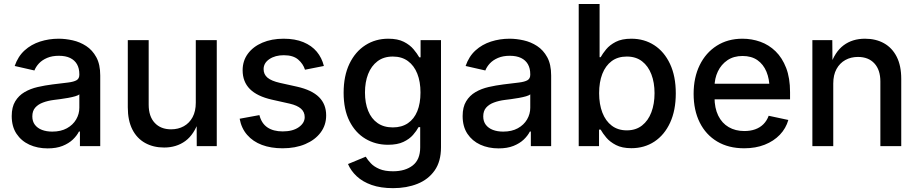

<svg xmlns="http://www.w3.org/2000/svg" viewBox="-20 -748 4705 983"><path d="M224.1 11.7Q171.9 11.7 130.4 -7.3Q88.9 -26.4 64.5 -63.2Q40 -100.1 40 -153.8Q40 -199.7 57.9 -229.2Q75.7 -258.8 105.7 -276.4Q135.7 -293.9 173.1 -302.5Q210.4 -311 249.5 -315.9Q297.9 -321.8 327.9 -325.4Q357.9 -329.1 372.1 -337.4Q386.2 -345.7 386.2 -365.2V-368.2Q386.2 -397.9 374.3 -418.9Q362.3 -439.9 339.1 -451.2Q315.9 -462.4 281.2 -462.4Q246.6 -462.4 220.9 -451.4Q195.3 -440.4 179.4 -423.3Q163.6 -406.2 156.2 -387.2L55.2 -410.2Q72.3 -459.5 106 -490Q139.6 -520.5 185.1 -535.2Q230.5 -549.8 280.3 -549.8Q314.9 -549.8 352.1 -541.5Q389.2 -533.2 421.1 -512.5Q453.1 -491.7 473.1 -455.1Q493.2 -418.5 493.2 -361.3V0H389.2V-74.7H384.3Q373.5 -53.2 352.8 -33.4Q332 -13.7 300.3 -1Q268.6 11.7 224.1 11.7ZM247.6 -74.2Q291.5 -74.2 322.5 -91.3Q353.5 -108.4 369.9 -136.5Q386.2 -164.6 386.2 -196.3V-265.1Q380.9 -259.8 365 -255.1Q349.1 -250.5 328.6 -246.8Q308.1 -243.2 288.3 -240.5Q268.6 -237.8 255.4 -236.3Q225.1 -232.4 200.2 -223.1Q175.3 -213.9 160.4 -197Q145.5 -180.2 145.5 -151.9Q145.5 -126.5 158.7 -109.1Q171.9 -91.8 194.8 -83Q217.8 -74.2 247.6 -74.2Z M820.3 7.3Q765.1 7.3 722.9 -16.1Q680.7 -39.6 657.5 -85.4Q634.3 -131.3 634.3 -198.7V-542.5H741.2V-211.9Q741.2 -152.3 772 -119.1Q802.7 -85.9 856 -85.9Q892.6 -85.9 921.1 -101.8Q949.7 -117.7 966.1 -148.2Q982.4 -178.7 982.4 -222.2V-542.5H1089.8V0H987.3L986.8 -132.8H999Q974.6 -59.6 929 -26.1Q883.3 7.3 820.3 7.3Z M1426.8 11.2Q1367.2 11.2 1321 -6.1Q1274.9 -23.4 1245.4 -57.4Q1215.8 -91.3 1207 -140.1L1308.1 -158.7Q1318.8 -116.2 1349.1 -95.7Q1379.4 -75.2 1427.2 -75.2Q1479 -75.2 1509.5 -96.7Q1540 -118.2 1540 -148.4Q1540 -174.8 1520.8 -191.7Q1501.5 -208.5 1463.4 -217.3L1372.1 -237.8Q1296.4 -254.9 1259.3 -292.2Q1222.2 -329.6 1222.2 -388.2Q1222.2 -436.5 1249 -472.9Q1275.9 -509.3 1323.2 -529.5Q1370.6 -549.8 1432.1 -549.8Q1490.7 -549.8 1533.2 -532.2Q1575.7 -514.6 1601.8 -483.4Q1627.9 -452.1 1638.2 -410.2L1541.5 -391.1Q1532.2 -420.9 1506.6 -443.1Q1481 -465.3 1433.1 -465.3Q1388.7 -465.3 1359.1 -445.3Q1329.6 -425.3 1329.6 -394Q1329.6 -367.2 1349.6 -350.3Q1369.6 -333.5 1413.1 -323.7L1501 -304.2Q1576.7 -287.1 1613.3 -250.7Q1649.9 -214.4 1649.9 -157.2Q1649.9 -107.4 1621.6 -69.6Q1593.3 -31.7 1543 -10.3Q1492.7 11.2 1426.8 11.2Z M1992.7 215.3Q1929.2 215.3 1882.8 199Q1836.4 182.6 1806.4 154.5Q1776.4 126.5 1761.7 91.8L1852.5 54.2Q1862.3 70.8 1878.7 88.1Q1895 105.5 1922.6 117.2Q1950.2 128.9 1992.2 128.9Q2054.7 128.9 2093 99.1Q2131.3 69.3 2131.3 6.3V-97.2H2123Q2112.8 -78.1 2094.5 -57.1Q2076.2 -36.1 2045.4 -21.5Q2014.6 -6.8 1966.3 -6.8Q1902.3 -6.8 1850.8 -37.6Q1799.3 -68.4 1769.3 -127.7Q1739.3 -187 1739.3 -272.9Q1739.3 -359.4 1769 -421.4Q1798.8 -483.4 1850.6 -516.6Q1902.3 -549.8 1967.8 -549.8Q2016.6 -549.8 2047.6 -533.9Q2078.6 -518.1 2097.4 -495.6Q2116.2 -473.1 2126.5 -454.6H2133.3V-542.5H2237.8V6.3Q2237.8 78.6 2205.3 124.8Q2172.9 170.9 2117.4 193.1Q2062 215.3 1992.7 215.3ZM1991.2 -95.7Q2036.6 -95.7 2068.4 -117.2Q2100.1 -138.7 2116.5 -178.7Q2132.8 -218.8 2132.8 -274.4Q2132.8 -329.6 2116.5 -370.8Q2100.1 -412.1 2068.6 -435.3Q2037.1 -458.5 1991.2 -458.5Q1944.3 -458.5 1912.6 -434.3Q1880.9 -410.2 1864.7 -368.9Q1848.6 -327.6 1848.6 -274.4Q1848.6 -220.7 1865 -180.4Q1881.3 -140.1 1913.1 -117.9Q1944.8 -95.7 1991.2 -95.7Z M2532.7 11.7Q2480.5 11.7 2439 -7.3Q2397.5 -26.4 2373 -63.2Q2348.6 -100.1 2348.6 -153.8Q2348.6 -199.7 2366.5 -229.2Q2384.3 -258.8 2414.3 -276.4Q2444.3 -293.9 2481.7 -302.5Q2519 -311 2558.1 -315.9Q2606.4 -321.8 2636.5 -325.4Q2666.5 -329.1 2680.7 -337.4Q2694.8 -345.7 2694.8 -365.2V-368.2Q2694.8 -397.9 2682.9 -418.9Q2670.9 -439.9 2647.7 -451.2Q2624.5 -462.4 2589.8 -462.4Q2555.2 -462.4 2529.5 -451.4Q2503.9 -440.4 2488 -423.3Q2472.2 -406.2 2464.8 -387.2L2363.8 -410.2Q2380.9 -459.5 2414.6 -490Q2448.2 -520.5 2493.7 -535.2Q2539.1 -549.8 2588.9 -549.8Q2623.5 -549.8 2660.6 -541.5Q2697.8 -533.2 2729.7 -512.5Q2761.7 -491.7 2781.7 -455.1Q2801.8 -418.5 2801.8 -361.3V0H2697.8V-74.7H2692.9Q2682.1 -53.2 2661.4 -33.4Q2640.6 -13.7 2608.9 -1Q2577.1 11.7 2532.7 11.7ZM2556.2 -74.2Q2600.1 -74.2 2631.1 -91.3Q2662.1 -108.4 2678.5 -136.5Q2694.8 -164.6 2694.8 -196.3V-265.1Q2689.5 -259.8 2673.6 -255.1Q2657.7 -250.5 2637.2 -246.8Q2616.7 -243.2 2596.9 -240.5Q2577.1 -237.8 2564 -236.3Q2533.7 -232.4 2508.8 -223.1Q2483.9 -213.9 2469 -197Q2454.1 -180.2 2454.1 -151.9Q2454.1 -126.5 2467.3 -109.1Q2480.5 -91.8 2503.4 -83Q2526.4 -74.2 2556.2 -74.2Z M3212.4 10.7Q3165 10.7 3133.8 -5.4Q3102.5 -21.5 3084 -43.7Q3065.4 -65.9 3055.2 -84.5H3046.9V0H2942.9V-727.5H3049.8V-455.1H3055.2Q3065.4 -473.6 3083.5 -495.6Q3101.6 -517.6 3132.6 -533.7Q3163.6 -549.8 3212.4 -549.8Q3278.3 -549.8 3329.6 -516.6Q3380.9 -483.4 3410.4 -420.7Q3439.9 -357.9 3439.9 -270Q3439.9 -183.1 3410.9 -120.1Q3381.8 -57.1 3330.6 -23.2Q3279.3 10.7 3212.4 10.7ZM3189 -80.6Q3235.4 -80.6 3267.1 -105.5Q3298.8 -130.4 3314.9 -173.3Q3331.1 -216.3 3331.1 -271Q3331.1 -325.2 3314.9 -367.4Q3298.8 -409.7 3267.3 -434.1Q3235.8 -458.5 3189 -458.5Q3143.1 -458.5 3111.6 -435.1Q3080.1 -411.6 3063.7 -369.6Q3047.4 -327.6 3047.4 -271Q3047.4 -214.4 3064 -171.4Q3080.6 -128.4 3112.3 -104.5Q3144 -80.6 3189 -80.6Z M3790 11.2Q3710 11.2 3651.9 -23.4Q3593.8 -58.1 3562.5 -120.8Q3531.2 -183.6 3531.2 -267.6Q3531.2 -351.1 3562.3 -414.6Q3593.3 -478 3649.7 -513.9Q3706.1 -549.8 3781.2 -549.8Q3829.1 -549.8 3872.8 -534.2Q3916.5 -518.6 3950.7 -485.4Q3984.9 -452.1 4004.9 -400.4Q4024.9 -348.6 4024.9 -276.4V-239.3H3589.8V-319.3H3969.7L3919.9 -293Q3919.9 -342.8 3904.1 -380.9Q3888.2 -418.9 3857.7 -440.2Q3827.1 -461.4 3781.7 -461.4Q3736.3 -461.4 3704.3 -439.7Q3672.4 -418 3655.3 -382.1Q3638.2 -346.2 3638.2 -303.2V-250Q3638.2 -194.8 3657.2 -156Q3676.3 -117.2 3710.7 -97.2Q3745.1 -77.1 3791 -77.1Q3821.8 -77.1 3846.4 -85.9Q3871.1 -94.7 3888.7 -112.3Q3906.2 -129.9 3915.5 -155.3L4016.1 -133.8Q4003.9 -90.8 3972.7 -58.1Q3941.4 -25.4 3895 -7.1Q3848.6 11.2 3790 11.2Z M4246.1 -320.3V0H4139.2V-542.5H4241.2L4242.2 -409.7H4230Q4253.9 -482.4 4299.1 -516.1Q4344.2 -549.8 4408.7 -549.8Q4464.4 -549.8 4506.1 -526.4Q4547.9 -502.9 4571 -457.3Q4594.2 -411.6 4594.2 -344.2V0H4487.3V-330.6Q4487.3 -390.1 4456.8 -423.3Q4426.3 -456.5 4372.6 -456.5Q4336.4 -456.5 4307.9 -440.7Q4279.3 -424.8 4262.7 -394.5Q4246.1 -364.3 4246.1 -320.3Z"/></svg>

Font: Inter 16pt Medium
Style: Regular
Weight: 500
Version: Version 4.001;git-66647c0bb